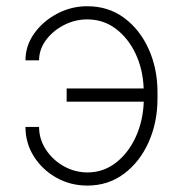

<svg xmlns="http://www.w3.org/2000/svg" viewBox="-20 -571 573 601"><path d="M253.2 -510.3Q214.8 -510.3 180.2 -492.5Q145.6 -474.8 123.9 -445.5Q102.3 -416.2 102.3 -382.1H59.7Q59.7 -427.9 87.2 -466.4Q114.7 -505 158.9 -528.2Q203.1 -551.5 253.2 -551.5Q319.6 -551.5 369 -514.7Q418.3 -478 445.7 -416.7Q473 -355.5 473 -282.3V-262.4Q473 -188.6 445.5 -126.6Q418 -64.6 368.4 -27.3Q318.9 9.9 253.2 9.9Q200.6 9.9 156.4 -14.9Q112.2 -39.8 85.9 -81.5Q59.7 -123.2 59.7 -173.7H102.3Q102.3 -136 123.2 -103.5Q144.2 -71 178.6 -51.3Q213.1 -31.6 253.2 -31.2Q303.6 -31.2 342.9 -61.8Q382.1 -92.3 405 -142.6Q427.9 -192.8 430 -252.8H188.6V-294H429.7Q427.6 -353 404.7 -402.2Q381.7 -451.3 342.7 -480.8Q303.6 -510.3 253.2 -510.3Z"/></svg>

Font: Inter Extra Light BETA
Style: Regular
Weight: 200
Designer: Rasmus Andersson
Foundry: rsms
Version: Version 3.011;git-f93a4a705